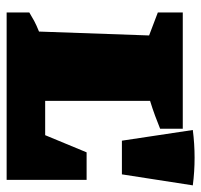

<svg xmlns="http://www.w3.org/2000/svg" viewBox="-34 -586 620 593"><g transform="rotate(90 276.5 -290.0)"><path d="M451 -247H536V0H19V-70Q32 -78 45 -85Q58 -92 78 -100L90 -440L19 -467V-544H378V-474Q361 -467 338 -458.5Q315 -450 292 -443V-119H398ZM415 -356 382 -575Q468 -586 553 -575L519 -356Z"/></g></svg>

Font: Piazzolla SC Black
Style: Regular
Weight: 900
Designer: Juan Pablo del Peral
Foundry: Huerta Tipografica
Version: Version 1.330